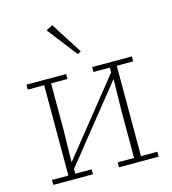

<svg xmlns="http://www.w3.org/2000/svg" viewBox="-112 -849 842 940"><g transform="rotate(-15 309.0 -378.5)"><path d="M42 -25H125V-483H42V-508H243V-483H160V-246L157 -86H159L458 -459V-483H375V-508H576V-483H493V-25H576V0H375V-25H458V-262L461 -422H459L160 -49V-25H243V0H42ZM206 -739 239 -757 341 -597 324 -587Z"/></g></svg>

Font: IBM Plex Serif ExtLt
Style: Regular
Weight: 200
Designer: Mike Abbink, Paul van der Laan, Pieter van Rosmalen
Foundry: Bold Monday
Version: Version 3.001